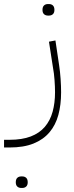

<svg xmlns="http://www.w3.org/2000/svg" viewBox="-88 -489 366 949"><path d="M17 440Q5 440 -2.5 433Q-10 426 -10 412Q-10 397 -2.5 390Q5 383 17 383H22Q34 383 41.5 390Q49 397 49 412Q49 426 41.5 433Q34 440 22 440ZM-68 202H-41Q21 202 64 185.5Q107 169 133.5 138Q160 107 172 63.5Q184 20 184 -33Q184 -60 181.5 -94Q179 -128 174 -154L154 -283L186 -289L204 -168Q209 -136 211.5 -99.5Q214 -63 214 -33Q214 29 200.5 79Q187 129 156.5 165Q126 201 77.5 220.5Q29 240 -41 240H-68ZM149 -412Q137 -412 129.5 -419Q122 -426 122 -440Q122 -455 129.5 -462Q137 -469 149 -469H154Q166 -469 173.5 -462Q181 -455 181 -440Q181 -426 173.5 -419Q166 -412 154 -412Z"/></svg>

Font: IBM Plex Sans Arabic ExtLt
Style: Regular
Weight: 200
Designer: Mike Abbink, Paul van der Laan, Pieter van Rosmalen, Wael Morcos, Khajak Apelian
Foundry: Bold Monday
Version: Version 1.2